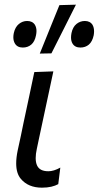

<svg xmlns="http://www.w3.org/2000/svg" viewBox="-20 -812 432 842"><path d="M164 11Q104 11 71.5 -27.5Q51 -51.5 51 -95.5Q51 -120.5 57.5 -152Q65.5 -189.5 71.5 -216.5Q77 -243 83 -272.5Q97 -337.5 108 -389.5Q119 -441.5 130.5 -496L214 -499Q194.5 -409 178.5 -333Q162.5 -257 151 -204.5L141.5 -159.5Q136.5 -136.5 136.5 -119Q136.5 -99.5 142.5 -86.5Q154 -61 192 -61Q216 -61 244.5 -77L235.5 -4.5Q223 2.5 205 6.8Q187 11 164 11ZM154.5 -577Q176 -630.5 197.5 -683.5L240.5 -789.5L313 -791.5Q285.5 -737 259 -684Q232 -631 205.5 -578ZM80 -603.5Q56 -603.5 45.5 -621Q38.5 -632.5 38.5 -648.5Q38.5 -657 40.5 -667Q46.5 -693.5 62.8 -706.8Q79 -720 99 -720Q123 -720 133.5 -702.5Q140 -691 140 -676Q140 -667.5 138 -657.5Q132.5 -629.5 117.2 -616.5Q102 -603.5 80 -603.5ZM332.5 -603.5Q308.5 -603.5 298 -621Q291.5 -632 291.5 -647.5Q291.5 -656.5 293.5 -667Q299 -693.5 315.2 -706.8Q331.5 -720 352 -720Q375.5 -720 386 -702.5Q392.5 -691 392.5 -674.5Q392.5 -666.5 391 -657.5Q385 -629.5 369.8 -616.5Q354.5 -603.5 332.5 -603.5Z"/></svg>

Font: Heraclito
Style: Italic
Weight: 400
Italic angle: -12°
Designer: Kostas Bartsokas (font) & Cristiano Sobral (main changes)
Foundry: Kostas Bartsokas (font) & Cristiano Sobral (main changes)
Version: Version 1.00;July 8, 2020;FontCreator 13.0.0.2655 64-bit